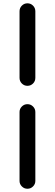

<svg xmlns="http://www.w3.org/2000/svg" viewBox="-20 -868 336 1175"><path d="M99.6 -391.6V-798.8Q99.6 -819.3 113.8 -833.5Q127.9 -847.7 147.9 -847.7Q168 -847.7 182.1 -833.5Q196.3 -819.3 196.3 -798.8V-391.6Q196.3 -371.1 182.1 -356.9Q168 -342.8 147.9 -342.8Q127.9 -342.8 113.8 -356.9Q99.6 -371.1 99.6 -391.6ZM99.6 239.3V-182.6Q99.6 -202.1 113.8 -216.3Q127.9 -230.5 147.9 -230.5Q168 -230.5 182.1 -216.3Q196.3 -202.1 196.3 -182.6V239.3Q196.3 258.8 182.1 272.9Q168 287.1 147.9 287.1Q127.9 287.1 113.8 272.9Q99.6 258.8 99.6 239.3Z"/></svg>

Font: Gen Jyuu Gothic P Bold
Style: Bold
Weight: 700
Designer: [Source Han Sans]
Ryoko NISHIZUKA  (kana & ideographs); Paul D. Hunt (Latin, Greek & Cyrillic); Wenlong ZHANG  (bopomofo
Version: Version 1.002.20150607